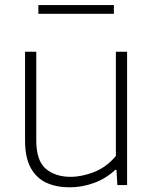

<svg xmlns="http://www.w3.org/2000/svg" viewBox="-20 -750 624 778"><path d="M261.5 9Q208.5 9 168 -9.5Q127.5 -28 104.5 -69.8Q81.5 -111.5 81.5 -180.5V-540.5H127V-181.5Q127 -99 165.5 -66.2Q204 -33.5 266 -33.5Q312 -33.5 362 -53.2Q412 -73 449.5 -118V-540.5H495V0H455.5L452 -62H447.5Q410 -27 361.8 -9Q313.5 9 261.5 9ZM135.5 -694V-729.5H441.5V-694Z"/></svg>

Font: Encode Sans SemiExpanded SemiExpanded ExtraLight
Style: Regular
Weight: 200
Width: 6
Designer: Multiple Designers
Foundry: Impallari Type
Version: Version 3.000; ttfautohint (v1.8.3) -l 8 -r 50 -G 200 -x 14 